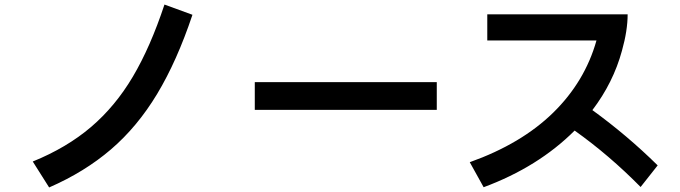

<svg xmlns="http://www.w3.org/2000/svg" viewBox="-20 -802 2990 844"><path d="M124 -92Q274 -153 380.5 -244Q487 -335 564 -465Q641 -595 703 -782L826 -737Q758 -534 671 -389.5Q584 -245 468 -145.5Q352 -46 196 22Z M1900 -319H1100V-441H1900Z M2871 -75 2796 20Q2658 -120 2506 -228Q2346 -68 2106 21L2045 -89Q2272 -170 2411.5 -306.5Q2551 -443 2602 -624H2122V-739H2739Q2739 -668 2714 -579Q2676 -439 2584 -318Q2737 -207 2871 -75Z"/></svg>

Font: IBM Plex Sans JP SemiBold
Style: Regular
Weight: 600
Designer: Mike Abbink; Paul van der Laan; Pieter van Rosmalen; Wujin Sim; Yejin Wi; Jinhee Kim; Boomi Park; Yona Kim; Kichan Ma
Foundry: Sandoll Inc.
Version: Version 1.001